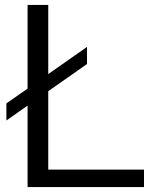

<svg xmlns="http://www.w3.org/2000/svg" viewBox="-20 -760 613 780"><path d="M92 0V-331L6 -270.5V-340L92 -400V-740H176V-459L333.5 -569.5V-500L176 -389.5V-71H565V0Z"/></svg>

Font: Encode Sans SemiExpanded SemiExpanded
Style: Regular
Weight: 400
Width: 6
Designer: Multiple Designers
Foundry: Impallari Type
Version: Version 3.000; ttfautohint (v1.8.3) -l 8 -r 50 -G 200 -x 14 